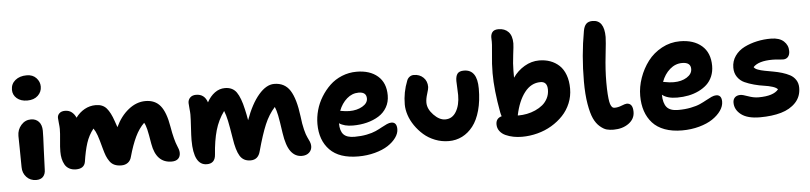

<svg xmlns="http://www.w3.org/2000/svg" viewBox="-47 -1023 5668 1344"><g transform="rotate(-5 2787.5 -351.0)"><path d="M151.9 -549.8Q106 -549.8 78.4 -573.7Q50.8 -597.7 50.8 -633.8Q50.8 -675.3 81.8 -700.7Q112.8 -726.1 162.1 -726.1Q204.6 -726.1 229.2 -699.7Q253.9 -673.3 253.9 -639.2Q253.9 -601.6 226.3 -575.7Q198.7 -549.8 151.9 -549.8ZM166 9.8Q124 9.8 97.4 -18.8Q70.8 -47.4 70.8 -88.9Q70.8 -156.7 69.3 -220.7Q67.9 -284.7 67.9 -308.1Q67.9 -352.1 95.9 -384Q124 -416 165 -416Q198.7 -416 219.7 -393.8Q240.7 -371.6 241.2 -330.1Q241.7 -303.7 236.3 -193.6Q231 -83.5 231 -58.1Q231 -26.9 214.4 -8.5Q197.8 9.8 166 9.8Z M449.7 -40Q422.4 -40 402.3 -51Q382.3 -62 371.3 -81.5Q360.4 -101.1 355.5 -123.5Q350.6 -146 350.6 -172.9Q350.6 -204.1 355.7 -252.9Q360.8 -301.8 360.8 -332Q360.8 -347.2 357.7 -373Q354.5 -398.9 354.5 -410.2Q354.5 -429.2 368.4 -442.1Q382.3 -455.1 407.7 -455.1Q436 -455.1 455.1 -439.7Q474.1 -424.3 484.4 -399.9Q510.3 -435.5 546.6 -455.8Q583 -476.1 625.5 -476.1Q674.3 -476.1 701.2 -445.1Q728 -414.1 748.5 -353Q748.5 -352.5 763.7 -309.1Q798.8 -384.3 855 -429.2Q911.1 -474.1 974.6 -474.1Q1042 -474.1 1079.3 -428.2Q1116.7 -382.3 1133.8 -279.8Q1141.6 -232.4 1151.1 -196.8Q1160.6 -161.1 1167.2 -146.5Q1173.8 -131.8 1178.2 -117.9Q1182.6 -104 1182.6 -91.8Q1182.6 -65.9 1167 -51Q1151.4 -36.1 1121.6 -36.1Q1013.2 -36.1 989.7 -171.9Q978 -243.7 970.5 -275.1Q962.9 -306.6 952.6 -323.2Q915.5 -287.6 888.9 -231.9Q862.3 -176.3 839.4 -94.2Q833 -67.9 814.2 -54Q795.4 -40 768.6 -40Q740.2 -40 720 -49.1Q699.7 -58.1 686.3 -77.4Q672.9 -96.7 665 -116.7Q657.2 -136.7 648.4 -168.9Q631.3 -233.9 620.8 -263.4Q610.4 -293 595.7 -314Q561.5 -271 544.2 -217.3Q526.9 -163.6 515.6 -86.9Q506.8 -40 449.7 -40Z M1365.2 3.9Q1272.5 3.9 1272.5 -172.9Q1272.5 -202.1 1276.4 -262.7Q1280.3 -323.2 1280.3 -353Q1280.3 -368.7 1277.3 -395.5Q1274.4 -422.4 1274.4 -434.1Q1274.4 -456.5 1289.6 -471.7Q1304.7 -486.8 1331.5 -486.8Q1390.6 -486.8 1410.2 -426.8Q1432.6 -468.3 1465.1 -492.2Q1497.6 -516.1 1536.6 -516.1Q1590.8 -516.1 1618.2 -477.1Q1645.5 -438 1663.6 -356Q1671.9 -321.3 1679.2 -277.8Q1719.7 -390.1 1773.4 -452.6Q1827.1 -515.1 1882.3 -515.1Q1956.5 -515.1 1994.1 -456.3Q2031.7 -397.5 2047.4 -272Q2053.2 -218.3 2063.2 -178.7Q2073.2 -139.2 2081.8 -122.8Q2090.3 -106.4 2096.9 -90.3Q2103.5 -74.2 2103.5 -59.1Q2103.5 -31.7 2084.2 -13.9Q2064.9 3.9 2033.2 3.9Q1985.8 3.9 1955.3 -36.6Q1924.8 -77.1 1911.6 -168Q1899.4 -254.4 1891.6 -292.5Q1883.8 -330.6 1873.5 -354Q1829.6 -305.7 1801.3 -238.5Q1772.9 -171.4 1741.2 -55.2Q1726.6 3.9 1672.4 3.9Q1622.1 3.9 1597.7 -35.6Q1573.2 -75.2 1560.5 -162.1Q1547.4 -244.1 1538.6 -285.6Q1529.8 -327.1 1517.6 -356.9Q1474.6 -297.9 1454.3 -226.8Q1434.1 -155.8 1427.2 -58.1Q1422.9 3.9 1365.2 3.9Z M2426.3 42Q2293 42 2226.6 -26.1Q2160.2 -94.2 2160.2 -209Q2160.2 -256.8 2173.6 -305.4Q2187 -354 2213.9 -397.7Q2240.7 -441.4 2276.6 -475.6Q2312.5 -509.8 2361.3 -529.8Q2410.2 -549.8 2464.4 -549.8Q2557.6 -549.8 2612.8 -502.2Q2668 -454.6 2668 -366.2Q2668 -319.3 2646.7 -282.5Q2625.5 -245.6 2588.9 -222.9Q2552.2 -200.2 2506.1 -188.5Q2460 -176.8 2407.2 -176.8Q2347.2 -176.8 2311 -201.2V-199.2Q2311 -147.5 2334.2 -122.3Q2357.4 -97.2 2412.1 -97.2Q2458.5 -97.2 2497.6 -105Q2536.6 -112.8 2561.8 -124.3Q2586.9 -135.7 2606.9 -147Q2627 -158.2 2644.5 -166Q2662.1 -173.8 2676.3 -173.8Q2714.4 -173.8 2714.4 -125Q2714.4 -95.2 2693.1 -65.4Q2671.9 -35.6 2635.3 -11.7Q2598.6 12.2 2543.5 27.1Q2488.3 42 2426.3 42ZM2466.3 -402.8Q2420.4 -402.8 2383.5 -370.6Q2346.7 -338.4 2327.1 -287.1Q2364.7 -279.8 2391.1 -279.8Q2444.8 -279.8 2482.9 -302Q2521 -324.2 2521 -356.9Q2521 -402.8 2466.3 -402.8Z M3066.9 -9.8Q3016.6 -9.8 2970.7 -27.8Q2924.8 -45.9 2891.1 -75.4Q2857.4 -105 2832 -141.8Q2806.6 -178.7 2793.9 -217.5Q2781.2 -256.3 2781.2 -292Q2781.2 -377.4 2813 -457Q2818.4 -472.2 2831.5 -482.2Q2844.7 -492.2 2861.8 -492.2Q2902.3 -492.2 2928.7 -466.8Q2955.1 -441.4 2955.1 -399.9Q2955.1 -387.7 2944.1 -353Q2933.1 -318.4 2933.1 -292Q2933.1 -247.1 2973.4 -205.1Q3013.7 -163.1 3055.2 -163.1Q3104.5 -163.1 3131.8 -209Q3159.2 -254.9 3159.2 -325.2Q3159.2 -347.7 3157.2 -377.9Q3155.3 -408.2 3155.3 -423.8Q3155.3 -458 3168.2 -475.1Q3181.2 -492.2 3213.9 -492.2Q3307.1 -492.2 3307.1 -357.9Q3307.1 -272 3288.6 -204.8Q3270 -137.7 3237.1 -95.5Q3204.1 -53.2 3160.9 -31.5Q3117.7 -9.8 3066.9 -9.8Z M3579.6 4.9Q3548.3 4.9 3519.5 -0.7Q3490.7 -6.3 3465.1 -17.8Q3439.5 -29.3 3424.1 -49.8Q3408.7 -70.3 3408.7 -97.2Q3408.7 -139.6 3449.7 -150.9Q3446.3 -158.2 3441.9 -179.2Q3412.6 -337.9 3412.6 -456.1Q3412.6 -520.5 3420.4 -592.3Q3428.2 -664.1 3425.8 -695.8Q3423.3 -724.6 3436 -742.2Q3448.7 -759.8 3479.5 -759.8Q3524.4 -759.8 3550 -732.7Q3575.7 -705.6 3575.7 -651.9Q3575.7 -634.3 3567.6 -571.8Q3559.6 -509.3 3559.6 -461.9V-412.1Q3592.3 -459.5 3641.4 -488.3Q3690.4 -517.1 3744.6 -517.1Q3786.6 -517.1 3822.3 -504.2Q3857.9 -491.2 3885.3 -465.8Q3912.6 -440.4 3928.2 -398.4Q3943.8 -356.4 3943.8 -301.8Q3943.8 -248 3923.8 -199.7Q3903.8 -151.4 3868.9 -114.5Q3834 -77.6 3788.3 -50.5Q3742.7 -23.4 3689 -9.3Q3635.3 4.9 3579.6 4.9ZM3562.5 -147H3561.5Q3563.5 -146 3567.9 -146Q3597.2 -146 3627.4 -151.9Q3657.7 -157.7 3686.8 -170.7Q3715.8 -183.6 3738.3 -202.1Q3760.7 -220.7 3774.7 -248Q3788.6 -275.4 3788.6 -308.1Q3788.6 -365.2 3740.7 -365.2Q3674.8 -365.2 3629.2 -306.4Q3583.5 -247.6 3562.5 -147Z M4222.2 11.2Q4195.3 11.2 4173.8 5.4Q4152.3 -0.5 4127 -22.2Q4101.6 -43.9 4084.5 -80.6Q4067.4 -117.2 4055.9 -184.3Q4044.4 -251.5 4044.4 -342.8Q4044.4 -525.4 4075.2 -694.8Q4081.1 -729 4096.7 -744.4Q4112.3 -759.8 4141.1 -759.8Q4223.1 -759.8 4223.1 -640.1Q4223.1 -613.3 4211.7 -512.7Q4200.2 -412.1 4200.2 -323.2Q4200.2 -274.9 4202.6 -240.7Q4205.1 -206.5 4208.7 -187.3Q4212.4 -168 4218.5 -157.5Q4224.6 -147 4230.2 -144Q4235.8 -141.1 4244.1 -141.1Q4266.6 -141.1 4292.7 -151.6Q4318.8 -162.1 4329.1 -162.1Q4372.1 -162.1 4372.1 -101.1Q4372.1 -51.3 4328.9 -20Q4285.6 11.2 4222.2 11.2Z M4700.2 58.1Q4630.9 58.1 4578.1 38.6Q4525.4 19 4492.9 -17.1Q4460.4 -53.2 4444.3 -101.1Q4428.2 -148.9 4428.2 -208Q4428.2 -271 4450.4 -334.2Q4472.7 -397.5 4511.7 -449Q4550.8 -500.5 4610.4 -532.7Q4669.9 -564.9 4738.3 -564.9Q4834.5 -564.9 4891.4 -515.4Q4948.2 -465.8 4948.2 -374Q4948.2 -334 4934.1 -300.5Q4919.9 -267.1 4895.3 -244.1Q4870.6 -221.2 4837.2 -205.1Q4803.7 -189 4765.6 -181.4Q4727.5 -173.8 4686 -173.8Q4616.2 -173.8 4580.1 -203.1Q4581.1 -143.1 4604.7 -115Q4628.4 -86.9 4685.1 -86.9Q4732.9 -86.9 4773.4 -95Q4814 -103 4839.8 -114.7Q4865.7 -126.5 4886.5 -138.2Q4907.2 -149.9 4925.3 -158Q4943.4 -166 4958 -166Q4996.1 -166 4996.1 -118.2Q4996.1 -86.4 4974.4 -55.2Q4952.6 -23.9 4914.8 1.5Q4877 26.9 4820.6 42.5Q4764.2 58.1 4700.2 58.1ZM4740.2 -412.1Q4692.4 -412.1 4654.1 -378.7Q4615.7 -345.2 4596.2 -292Q4601.1 -291.5 4613.8 -289.1Q4626.5 -286.6 4640.6 -284.9Q4654.8 -283.2 4670.4 -283.2Q4725.6 -283.2 4762.9 -306.6Q4800.3 -330.1 4800.3 -365.2Q4800.3 -412.1 4740.2 -412.1Z M5251 14.2Q5163.6 14.2 5119.1 -20Q5074.7 -54.2 5074.7 -104Q5074.7 -127 5088.4 -140.4Q5102.1 -153.8 5127.9 -153.8Q5142.6 -153.8 5180.7 -139.9Q5218.8 -126 5252.9 -126Q5357.9 -126 5393.1 -169.9Q5383.8 -182.1 5356.7 -190.7Q5329.6 -199.2 5297.4 -203.6Q5265.1 -208 5228.8 -217.8Q5192.4 -227.5 5162.8 -241Q5133.3 -254.4 5114 -282Q5094.7 -309.6 5094.7 -348.1Q5094.7 -394 5119.9 -429.9Q5145 -465.8 5186.5 -486.6Q5228 -507.3 5276.4 -517.8Q5324.7 -528.3 5376 -527.8Q5433.6 -527.3 5464.1 -499.5Q5494.6 -471.7 5494.6 -430.2Q5494.6 -404.3 5481.9 -389.6Q5469.2 -375 5446.8 -375Q5434.6 -375 5413.6 -377.4Q5392.6 -379.9 5372.1 -379.9Q5273.9 -379.9 5236.8 -339.8Q5243.2 -328.1 5263.9 -320.3Q5284.7 -312.5 5312 -307.4Q5339.4 -302.2 5370.8 -296.6Q5402.3 -291 5432.4 -282Q5462.4 -272.9 5487.1 -259.8Q5511.7 -246.6 5526.9 -223.1Q5542 -199.7 5542 -168Q5542 -106 5502.7 -64.2Q5463.4 -22.5 5399.7 -4.2Q5335.9 14.2 5251 14.2Z"/></g></svg>

Font: Shantell Sans Irregular
Style: Bold
Weight: 700
Designer: Stephen Nixon, Anya Danilova, Shantell Martin
Foundry: Arrow Type
Version: Version 1.006;[9816181b4]